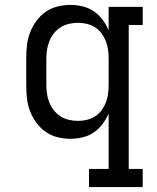

<svg xmlns="http://www.w3.org/2000/svg" viewBox="-20 -558 640 783"><path d="M343 205V131H423V-95Q413 -72 398 -52Q383 -32 362.5 -18Q342 -4 317 2Q292 8 267 8Q241 8 214.5 1.5Q188 -5 166 -20.5Q144 -36 128 -58Q112 -80 102.5 -105Q93 -130 90 -156.5Q87 -183 87 -210V-320Q87 -347 90 -373.5Q93 -400 102.5 -425Q112 -450 128 -472Q144 -494 166 -509.5Q188 -525 214.5 -531.5Q241 -538 267 -538Q292 -538 317 -532Q342 -526 362.5 -512Q383 -498 398 -478Q413 -458 423 -435V-530H562V-456H505V131H562V205ZM299 -65Q317 -65 335 -69.5Q353 -74 368 -83.5Q383 -93 394 -108Q405 -123 411.5 -139.5Q418 -156 420.5 -174Q423 -192 423 -210V-320Q423 -338 420.5 -356Q418 -374 411.5 -390.5Q405 -407 394 -422Q383 -437 368 -446.5Q353 -456 335 -460.5Q317 -465 299 -465Q281 -465 262.5 -461Q244 -457 228.5 -447.5Q213 -438 201 -423.5Q189 -409 182 -392Q175 -375 172 -356.5Q169 -338 169 -320V-210Q169 -192 172 -173.5Q175 -155 182 -138Q189 -121 201 -106.5Q213 -92 228.5 -82.5Q244 -73 262.5 -69Q281 -65 299 -65Z"/></svg>

Font: Iosevka Slab Extended
Style: Regular
Weight: 400
Width: 7
Monospace: yes
Designer: Belleve Invis
Foundry: Belleve Invis
Version: Version 11.1.1; ttfautohint (v1.8.3)